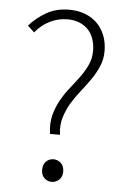

<svg xmlns="http://www.w3.org/2000/svg" viewBox="-51 -720 504 770"><g transform="rotate(5 201.0 -335.0)"><path d="M163 -179Q157 -220 165.5 -253.5Q174 -287 190 -315.5Q206 -344 226 -369Q246 -394 264 -418.5Q282 -443 294 -469Q306 -495 306 -526Q306 -549 299.5 -570.5Q293 -592 279 -608Q265 -624 243.5 -633.5Q222 -643 193 -643Q156 -643 122.5 -626.5Q89 -610 64 -579L37 -604Q66 -637 105.5 -659.5Q145 -682 197 -682Q233 -682 262 -670.5Q291 -659 311 -638.5Q331 -618 341.5 -590Q352 -562 352 -529Q352 -495 339.5 -466.5Q327 -438 309 -412Q291 -386 270.5 -360.5Q250 -335 233.5 -307.5Q217 -280 207.5 -248.5Q198 -217 203 -179ZM186 12Q169 12 156.5 0Q144 -12 144 -33Q144 -55 156.5 -67Q169 -79 186 -79Q203 -79 216 -67Q229 -55 229 -33Q229 -12 216 0Q203 12 186 12Z"/></g></svg>

Font: CV Source Sans Light
Style: Regular
Weight: 300
Designer: Paul D. Hunt
Foundry: Adobe Systems Incorporated
Version: Version 3.001